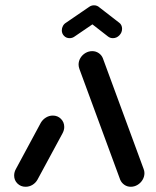

<svg xmlns="http://www.w3.org/2000/svg" viewBox="-20 -714 598 734"><path d="M77.8 0Q59.3 0 46.7 -12.4Q34.1 -24.8 34.1 -43Q34.1 -56.3 41.1 -68.5L136.3 -245.2Q143.7 -257.4 155.9 -264.8Q168.1 -272.2 181.9 -272.2Q200.4 -272.2 213 -259.6Q225.6 -247 225.6 -228.5Q225.6 -216.3 218.5 -203.3L123 -26.7Q115.9 -14.4 103.9 -7.2Q91.9 0 77.8 0ZM532.2 -52.2Q532.2 -38.5 525 -26.5Q517.8 -14.4 505.7 -7.2Q493.7 0 480 0Q466.3 0 455.6 -7.4Q444.8 -14.8 439.6 -26.7L283.7 -450Q280.4 -459.3 280.4 -467Q280.4 -480.7 287.6 -492.6Q294.8 -504.4 306.9 -511.5Q318.9 -518.5 332.6 -518.5Q346.3 -518.5 357.2 -511.1Q368.1 -503.7 373 -491.9L528.9 -68.5Q532.2 -60.7 532.2 -52.2ZM339.3 -693.7Q351.9 -693.7 360.6 -685.2Q369.3 -676.7 369.3 -664.4Q369.3 -655.2 365 -647.2Q360.7 -639.3 353.7 -634.8L265.2 -574.4Q256.7 -568.1 245.9 -568.1Q233.3 -568.1 224.8 -576.9Q216.3 -585.6 216.3 -598.1Q216.3 -607 220.6 -614.8Q224.8 -622.6 232.2 -627L320.4 -687.4Q328.9 -693.7 339.3 -693.7ZM357.4 -687.8 435.9 -627Q441.1 -623.3 443.9 -617.2Q446.7 -611.1 446.7 -604.1Q446.7 -589.6 436.3 -578.9Q425.9 -568.1 411.5 -568.1Q401.1 -568.1 393 -574.4L315.9 -634.4Z"/></svg>

Font: 26F Galaxy Sans Extra Bold
Style: Italic
Weight: 800
Italic angle: -5°
Designer: C₂₉H₂₅N₃O₅
Version: Version 1.200